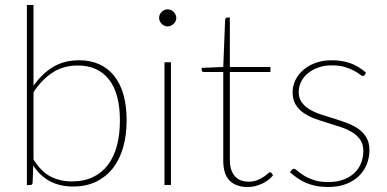

<svg xmlns="http://www.w3.org/2000/svg" viewBox="-20 -743 1556 771"><path d="M114.5 -102.5Q145 -54 183 -34.2Q221 -14.5 269 -14.5Q318 -14.5 354.2 -32.2Q390.5 -50 414.2 -82Q438 -114 449.8 -159Q461.5 -204 461.5 -259Q461.5 -368.5 417.2 -424.2Q373 -480 292.5 -480Q234 -480 190.8 -451.5Q147.5 -423 114.5 -372.5ZM114.5 -398.5Q147.5 -446 192.2 -473.5Q237 -501 298 -501Q343 -501 378.5 -485Q414 -469 438.5 -438.2Q463 -407.5 475.8 -362.8Q488.5 -318 488.5 -260.5Q488.5 -200.5 474.5 -151.2Q460.5 -102 433 -67.2Q405.5 -32.5 365.5 -13.2Q325.5 6 273.5 6Q168 6 113.5 -78.5L111 -9Q110.5 -5.5 108.8 -2.8Q107 0 102 0H88V-723H114.5Z M666.5 -493V0H640.5V-493ZM688 -671Q688 -664 685 -658Q682 -652 677.2 -647.2Q672.5 -642.5 666.2 -639.8Q660 -637 653.5 -637Q639.5 -637 629.2 -647.2Q619 -657.5 619 -671Q619 -685 629.2 -695.2Q639.5 -705.5 653.5 -705.5Q660 -705.5 666.2 -702.8Q672.5 -700 677.2 -695.2Q682 -690.5 685 -684.2Q688 -678 688 -671Z M974.5 8Q928.5 8 902.5 -17.2Q876.5 -42.5 876.5 -98.5V-454H799.5Q790 -454 790 -461.5V-470.5L876.5 -474L884 -664Q884.5 -667 886.5 -669.8Q888.5 -672.5 892 -672.5H903V-474H1066V-454H903V-99.5Q903 -76.5 909 -60.2Q915 -44 925 -33.5Q935 -23 948.8 -18.2Q962.5 -13.5 978.5 -13.5Q998 -13.5 1012.8 -19.5Q1027.5 -25.5 1038 -32.5Q1048.5 -39.5 1055 -45.5Q1061.5 -51.5 1064.5 -51.5Q1067 -51.5 1070 -48.5L1076.5 -39Q1068 -28.5 1056.8 -20Q1045.5 -11.5 1032 -5.2Q1018.5 1 1004 4.5Q989.5 8 974.5 8Z M1444.5 -442.5Q1442 -438 1437 -438Q1432.5 -438 1424.2 -444.8Q1416 -451.5 1401.5 -459.2Q1387 -467 1365.2 -473.8Q1343.5 -480.5 1311.5 -480.5Q1282 -480.5 1257.8 -471.8Q1233.5 -463 1216 -448.5Q1198.5 -434 1189 -414.5Q1179.5 -395 1179.5 -374Q1179.5 -349 1191.8 -332Q1204 -315 1224 -303.2Q1244 -291.5 1269.5 -283.2Q1295 -275 1321.5 -266.8Q1348 -258.5 1373.5 -249Q1399 -239.5 1419 -225.5Q1439 -211.5 1451.2 -191Q1463.5 -170.5 1463.5 -140.5Q1463.5 -109.5 1452.5 -82.5Q1441.5 -55.5 1420.2 -35.2Q1399 -15 1368.2 -3.5Q1337.5 8 1298 8Q1271.5 8 1250 3.8Q1228.5 -0.5 1210 -8.2Q1191.5 -16 1175.5 -27Q1159.5 -38 1144.5 -51.5L1151 -60Q1153 -62.5 1154.8 -63.8Q1156.5 -65 1160.5 -65Q1165.5 -65 1174.8 -56.8Q1184 -48.5 1199.8 -38.5Q1215.5 -28.5 1239.5 -20.2Q1263.5 -12 1298.5 -12Q1333 -12 1359.2 -21.8Q1385.5 -31.5 1403.2 -48.5Q1421 -65.5 1430 -88.2Q1439 -111 1439 -136.5Q1439 -163.5 1426.8 -181.5Q1414.5 -199.5 1394.5 -211.8Q1374.5 -224 1349 -232.5Q1323.5 -241 1297 -249Q1270.5 -257 1245 -266.2Q1219.5 -275.5 1199.5 -289.2Q1179.5 -303 1167.2 -323Q1155 -343 1155 -373Q1155 -398 1166.2 -421.2Q1177.5 -444.5 1198 -462.2Q1218.5 -480 1247.2 -490.5Q1276 -501 1311.5 -501Q1354.5 -501 1387.5 -489Q1420.5 -477 1450 -451Z"/></svg>

Font: Lato ExtraLight
Style: Regular
Weight: 275
Designer: Lukasz Dziedzic with Adam Twardoch and Botio Nikoltchev
Foundry: tyPoland Lukasz Dziedzic
Version: Version 2.015; 2015-08-06; http://www.latofonts.com/